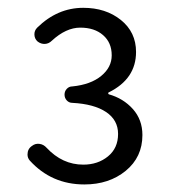

<svg xmlns="http://www.w3.org/2000/svg" viewBox="-20 -911 447 501"><path d="M200.2 -429.7Q114.3 -429.7 57.6 -492.2Q51.8 -499 51.8 -507.8Q51.8 -522.5 63.5 -530.3Q72.3 -537.1 83 -535.6Q93.8 -534.2 101.6 -525.4Q142.6 -481.4 197.3 -481.4Q235.4 -481.4 261.7 -502.9Q288.1 -524.4 288.1 -561.5Q288.1 -597.7 256.8 -618.7Q225.6 -639.6 168.9 -642.6Q160.2 -642.6 154.3 -648.9Q148.4 -655.3 148.4 -664.1Q148.4 -672.9 154.3 -679.2Q160.2 -685.5 168.9 -685.5Q216.8 -690.4 244.1 -712.9Q271.5 -735.4 271.5 -766.6Q271.5 -799.8 249 -819.3Q226.6 -838.9 189.5 -838.9Q152.3 -838.9 115.2 -804.7Q107.4 -796.9 97.2 -796.4Q86.9 -795.9 78.1 -802.7Q70.3 -809.6 69.8 -820.3Q69.3 -831.1 77.1 -838.9Q129.9 -890.6 197.3 -890.6Q255.9 -890.6 295.4 -858.9Q335 -827.1 335 -775.4Q335 -705.1 263.7 -669.9Q261.7 -668.9 262.2 -667.5Q262.7 -666 263.7 -665Q301.8 -654.3 326.7 -626.5Q351.6 -598.6 351.6 -558.6Q351.6 -501 308.1 -465.3Q264.6 -429.7 200.2 -429.7Z"/></svg>

Font: Gen Jyuu Gothic Normal
Style: Regular
Weight: 300
Designer: [Source Han Sans]
Ryoko NISHIZUKA  (kana & ideographs); Paul D. Hunt (Latin, Greek & Cyrillic); Wenlong ZHANG  (bopomofo
Version: Version 1.002.20150607